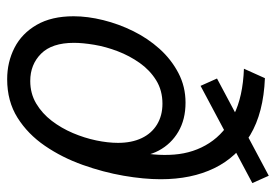

<svg xmlns="http://www.w3.org/2000/svg" viewBox="-140 -640 788 549"><g transform="rotate(90 254.5 -366.0)"><path d="M207 8Q158 8 117 -13Q76 -34 51.5 -76.5Q27 -119 27 -182Q27 -222 38 -266.5Q49 -311 69.5 -352.5Q90 -394 120 -427.5Q150 -461 189 -481.5Q228 -502 274 -502Q322 -502 357 -481.5Q392 -461 411 -425.5Q430 -390 428 -343L404 -315L412 -350Q427 -413 422.5 -469.5Q418 -526 389.5 -570Q361 -614 309 -640Q257 -666 177 -669L204 -729Q303 -725 366.5 -687Q430 -649 461.5 -584Q493 -519 493 -431Q493 -383 483 -325Q473 -267 452 -208Q431 -149 397.5 -100Q364 -51 317 -21.5Q270 8 207 8ZM212 -58Q248 -58 276.5 -75Q305 -92 326 -119.5Q347 -147 361 -180Q375 -213 382 -246.5Q389 -280 389 -309Q389 -348 375.5 -376.5Q362 -405 336.5 -420.5Q311 -436 277 -436Q239 -436 210 -418Q181 -400 160.5 -371Q140 -342 127 -308Q114 -274 108.5 -241Q103 -208 103 -183Q103 -120 134 -89Q165 -58 212 -58ZM226 -545 205 -592 483 -740 504 -693Z"/></g></svg>

Font: Instrument Sans SemiCondensed
Style: Italic
Weight: 400
Width: 4
Italic angle: -13°
Designer: Rodrigo Fuenzalida
Foundry: fragTYPE
Version: Version 1.000;gftools[0.9.28]